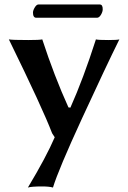

<svg xmlns="http://www.w3.org/2000/svg" viewBox="-20 -610 579 867"><path d="M418 -529.8H144Q128.9 -529.8 128.9 -553.2Q128.9 -563 137 -576.4Q145 -589.8 153.8 -589.8H430.2Q444.3 -589.8 443.8 -567.9Q443.8 -556.6 435.8 -543.2Q427.7 -529.8 418 -529.8ZM20 -432.1Q34.2 -429.2 107.9 -429.2Q157.7 -429.2 170.9 -432.1Q225.1 -266.1 289.1 -125L297.9 -124Q356 -253.9 413.1 -432.1Q422.9 -429.2 470.2 -429.2Q509.3 -429.2 519 -432.1Q459 -311 351.1 -76.9Q243.2 157.2 219.2 236.8Q202.1 231.9 169.9 231.9Q123 231.9 106 236.8Q189 98.6 227.1 9.8L215.3 -8.3Q173.8 -117.7 20 -432.1Z"/></svg>

Font: Linux Biolinum
Style: Bold
Weight: 700
Designer: Philipp H. Poll
Foundry: Philipp H. Poll
Version: Version 1.3.2 ; ttfautohint (v0.9)